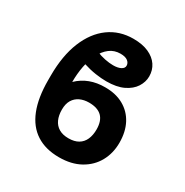

<svg xmlns="http://www.w3.org/2000/svg" viewBox="-175 -903 1020 1056"><g transform="rotate(30 335.0 -375.0)"><path d="M371 -450.8Q439 -451.1 488.3 -423.4Q537.7 -395.7 564.4 -345.1Q591 -294.5 591 -225.7Q591 -158.8 561.4 -105.4Q531.7 -52.1 476 -21.2Q420.3 9.8 342.2 9.8Q256.3 9.8 197.6 -28.2Q138.8 -66.2 109 -141.2Q79.1 -216.1 79.1 -327.4V-357.5Q79.4 -484 116.1 -574Q152.9 -664 218.8 -711.9Q284.8 -759.8 372.2 -759.8Q429.9 -759.8 469.6 -742Q509.2 -724.2 529.8 -693.5Q550.4 -662.8 550.4 -623.3Q550.4 -587.9 529.6 -555.4Q508.7 -522.9 466.3 -502.5Q423.8 -482.1 358.7 -482.1Q327.3 -482.1 290.1 -487.6Q252.8 -493 207.7 -507.2L238.5 -600.1Q266.2 -588.7 295 -582.9Q323.8 -577.2 346.9 -577.2Q376.9 -577.2 395.1 -586.7Q413.2 -596.2 413.2 -612Q413.2 -629.3 398 -641.2Q382.7 -653.1 351.9 -653.1Q312.7 -653.1 283.8 -631.1Q254.8 -609 236 -571.3Q217.1 -533.6 207.9 -485.6Q198.8 -437.7 198.8 -385.5Q232.8 -418.7 276.1 -434.9Q319.4 -451.1 371 -450.8ZM336.4 -333.7Q304.7 -333.7 279.5 -322Q254.3 -310.2 239.8 -286.4Q225.4 -262.6 225.4 -225.7Q225.4 -189.2 237.5 -162.4Q249.7 -135.5 274.1 -121.1Q298.5 -106.6 335.1 -106.6Q372.7 -106.6 397 -121.1Q421.4 -135.5 433.4 -162.4Q445.4 -189.2 445.4 -225.7Q445.4 -280.2 418.1 -307Q390.7 -333.7 336.4 -333.7Z"/></g></svg>

Font: Adwaita Sans
Style: Regular
Weight: 400
Designer: Rasmus Andersson
Foundry: rsms
Version: Version 4.001;git-9221beed3